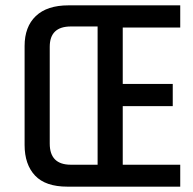

<svg xmlns="http://www.w3.org/2000/svg" viewBox="-20 -698 722 718"><path d="M654 -595H439V-384H626V-301H439V-82H654V0H232Q150 0 111 -41.5Q72 -83 72 -156V-526Q72 -598 114 -638Q156 -678 236 -678H654ZM245 -82H345V-599H245Q166 -599 166 -523V-161Q166 -82 245 -82Z"/></svg>

Font: Khand Medium
Style: Regular
Weight: 500
Designer: Devanagari: Sanchit Sawaria, Jyotish Sonowal; Latin: Satya Rajpurohit
Foundry: Indian Type Foundry
Version: Version 1.100;PS 1.0;hotconv 1.0.78;makeotf.lib2.5.61930; tt